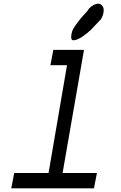

<svg xmlns="http://www.w3.org/2000/svg" viewBox="-20 -1020 658 1040"><path d="M378 -802H376Q368 -802 366 -813Q365 -822 366.5 -831.5Q368 -841 370.5 -849.5Q373 -858 380.5 -869.5Q388 -881 392.5 -888Q397 -895 407.5 -908Q418 -921 423 -927Q428 -933 441 -947Q454 -961 458 -966Q456 -967 464 -975.5Q472 -984 486 -992Q500 -1000 512 -1000H513Q523 -1000 531 -992Q539 -984 541 -974Q542 -964 541 -955Q540 -946 537 -937.5Q534 -929 530.5 -922.5Q527 -916 524.5 -912.5Q522 -909 521 -910Q490 -876 473.5 -859.5Q457 -843 427.5 -822.5Q398 -802 378 -802ZM41 0 57 -83H243L343 -667H253L269 -750H435L319 -83H505L489 0Z"/></svg>

Font: Hermit LightItalic
Style: Regular
Weight: 300
Italic angle: -10°
Designer: Pablo Caro
Version: Version 2.000;PS 002.000;hotconv 1.0.88;makeotf.lib2.5.64775